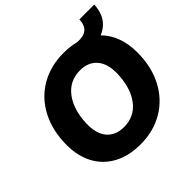

<svg xmlns="http://www.w3.org/2000/svg" viewBox="-203 -1005 1203 1203"><g transform="rotate(-45 398.0 -403.5)"><path d="M51 -316Q51 -442 101 -538Q151 -634 240.5 -686Q330 -738 445 -738Q501 -738 555 -725Q609 -721 635.5 -743.5Q662 -766 664 -816H796Q790 -694 688 -651Q731 -608 753 -548Q775 -488 775 -414Q775 -287 725 -191.5Q675 -96 586 -43.5Q497 9 382 9Q278 9 203.5 -31.5Q129 -72 90 -145Q51 -218 51 -316ZM592 -403Q595 -493 554.5 -540.5Q514 -588 441 -588Q349 -588 294 -517Q239 -446 234 -326Q231 -235 271.5 -188Q312 -141 385 -141Q478 -141 532.5 -212Q587 -283 592 -403Z"/></g></svg>

Font: Mona Sans ExtraBold
Style: Italic
Weight: 800
Italic angle: -11.7°
Designer: Deni Anggara
Foundry: GitHub
Version: Version 2.000